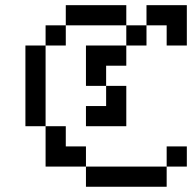

<svg xmlns="http://www.w3.org/2000/svg" viewBox="-20 -712 732 732"><path d="M76.9 -461.5H153.8V-384.6H76.9ZM76.9 -384.6H153.8V-307.7H76.9ZM76.9 -538.5H153.8V-461.5H76.9ZM76.9 -307.7H153.8V-230.8H76.9ZM153.8 -230.8H230.8V-153.8H153.8ZM153.8 -153.8H230.8V-76.9H153.8ZM230.8 -153.8H307.7V-76.9H230.8ZM307.7 -76.9H384.6V0H307.7ZM384.6 -76.9H461.5V0H384.6ZM461.5 -76.9H538.5V0H461.5ZM538.5 -76.9H615.4V0H538.5ZM615.4 -153.8H692.3V-76.9H615.4ZM153.8 -615.4H230.8V-538.5H153.8ZM230.8 -692.3H307.7V-615.4H230.8ZM307.7 -692.3H384.6V-615.4H307.7ZM384.6 -692.3H461.5V-615.4H384.6ZM461.5 -615.4H538.5V-538.5H461.5ZM384.6 -538.5H461.5V-461.5H384.6ZM307.7 -538.5H384.6V-461.5H307.7ZM307.7 -461.5H384.6V-384.6H307.7ZM384.6 -384.6H461.5V-307.7H384.6ZM384.6 -307.7H461.5V-230.8H384.6ZM307.7 -307.7H384.6V-230.8H307.7ZM538.5 -692.3H615.4V-615.4H538.5ZM615.4 -692.3H692.3V-615.4H615.4ZM615.4 -615.4H692.3V-538.5H615.4Z"/></svg>

Font: Jacquarda Bastarda 9
Style: Regular
Weight: 400
Designer: Sarah Cadigan-Fried
Version: Version 1.000; ttfautohint (v1.8.4.7-5d5b)